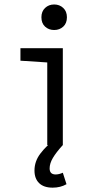

<svg xmlns="http://www.w3.org/2000/svg" viewBox="-20 -655 478 867"><path d="M193.4 -373 72.3 -380.9V-437.5H263.7V0H193.4ZM224.6 -634.8Q249 -634.8 265.6 -619.1Q282.2 -603.5 282.2 -577.1Q282.2 -549.8 265.6 -534.7Q249 -519.5 224.6 -519.5Q200.2 -519.5 183.6 -534.7Q167 -549.8 167 -577.1Q167 -603.5 183.6 -619.1Q200.2 -634.8 224.6 -634.8ZM217.8 192.4Q177.7 192.4 156.7 171.9Q135.7 151.4 135.7 115.2Q135.7 73.2 162.6 38.1Q189.5 2.9 228.5 -26.4L263.7 0Q233.4 33.2 218.8 58.1Q204.1 83 204.1 105.5Q204.1 119.1 210.9 126Q217.8 132.8 231.4 132.8Q246.1 132.8 263.7 125L280.3 176.8Q252.9 192.4 217.8 192.4Z"/></svg>

Font: Sudo Var
Style: Regular
Weight: 400
Monospace: yes
Designer: Jens Kutilek
Foundry: Jens Kutilek
Version: Version 0.065;FEAKit 1.0